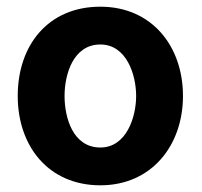

<svg xmlns="http://www.w3.org/2000/svg" viewBox="-20 -547 605 574"><path d="M33 -260C33 -110 125 7 280 7C433 7 527 -112 527 -260C527 -410 433 -527 280 -527C124 -527 33 -412 33 -260ZM173 -260C173 -325 199 -414 280 -414C358 -414 387 -324 387 -260C387 -197 358 -106 280 -106C198 -106 173 -195 173 -260Z"/></svg>

Font: Asimov Print
Style: Regular
Weight: 500
Designer: Google
Version: Version 2.000980: 2014